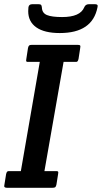

<svg xmlns="http://www.w3.org/2000/svg" viewBox="-27 -892 484 912"><path d="M7 0Q-7 0 -7 -8Q-7 -11 -6 -15L2 -65Q4 -74 7.5 -77Q11 -80 21 -79H72L162 -598H111Q101 -597 98.5 -600Q96 -603 98 -612L106 -664Q108 -673 111.5 -676Q115 -679 125 -679H341Q351 -679 353.5 -676Q356 -673 354 -664L346 -612Q344 -603 340.5 -600Q337 -597 327 -598H275L184 -79H236Q246 -80 248.5 -77Q251 -74 249 -65L241 -15Q239 -6 235.5 -3Q232 0 222 0ZM424 -872Q437 -872 437 -864Q437 -861 436 -857Q412 -735 257 -735Q184 -735 145.5 -762Q107 -789 107 -839Q107 -850 108 -857Q110 -872 126 -872H156Q165 -872 168 -869Q171 -866 172 -856Q173 -830 196 -820.5Q219 -811 268 -811Q354 -811 373 -857Q379 -872 395 -872Z"/></svg>

Font: Crete Round
Style: Italic
Weight: 400
Designer: Veronika Burian
Foundry: TypeTogether
Version: Version 1.001; ttfautohint (v1.6)